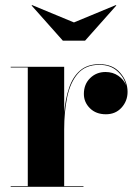

<svg xmlns="http://www.w3.org/2000/svg" viewBox="-20 -716 526 736"><path d="M263.5 -630 424 -696.5 426 -695 306 -560H221L101 -695L103 -696.5ZM21 -2.5H86.5V-457.5H21V-460H226V-283.5Q230.5 -337 244.8 -379.2Q259 -421.5 287.2 -445.8Q315.5 -470 361 -470Q412 -470 440.5 -437.2Q469 -404.5 469 -364Q469 -329 446 -303.5Q423 -278 386 -278Q348 -278 324.8 -301Q301.5 -324 301.5 -356Q301.5 -393 325.5 -416.5Q349.5 -440 384.5 -440Q412.5 -440 433.5 -425.5Q454.5 -411 463 -389.5Q455 -421 428.8 -444.2Q402.5 -467.5 361 -467.5Q307.5 -467.5 278.2 -433.5Q249 -399.5 237.5 -343.2Q226 -287 226 -220V-2.5H300V0H21Z"/></svg>

Font: Bodoni* 72pt
Style: Bold
Weight: 700
Version: Version 2.3